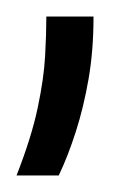

<svg xmlns="http://www.w3.org/2000/svg" viewBox="-21 -73 158 232"><path d="M-1 139Q17 93 24.5 57.5Q32 22 33.5 -5Q35 -32 35 -53H92Q92 -12 86 22.5Q80 57 70.5 86.5Q61 116 50 139Z"/></svg>

Font: Bricolage Grotesque ExtraLight
Style: Regular
Weight: 250
Designer: Mathieu Triay
Foundry: Atelier Triay
Version: Version 1.000;gftools[0.9.30]